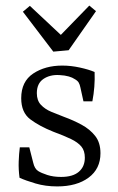

<svg xmlns="http://www.w3.org/2000/svg" viewBox="-20 -658 423 688"><path d="M50 -21Q46 -51 47 -79Q48 -107 51 -130H85L99 -75Q104 -53 117 -45Q128 -38 149.5 -31Q171 -24 199 -24Q241 -24 262.5 -42.5Q284 -61 284 -93Q284 -118 271.5 -133Q259 -148 234 -160Q209 -172 171 -186Q121 -206 88.5 -230.5Q56 -255 56 -306Q56 -366 99 -394.5Q142 -423 203 -423Q234 -423 266 -416Q298 -409 319 -400Q320 -373 318 -347Q316 -321 311 -295H279L268 -345Q266 -355 262 -362Q258 -369 247 -375Q240 -380 226.5 -384Q213 -388 193 -389Q159 -391 135.5 -375Q112 -359 112 -324Q112 -298 126.5 -282.5Q141 -267 163.5 -257.5Q186 -248 210 -239Q243 -227 272.5 -211Q302 -195 321 -171Q340 -147 340 -109Q340 -53 297.5 -21.5Q255 10 185 10Q143 10 107.5 -0.5Q72 -11 50 -21ZM324 -618 226 -478 171 -473 62 -616 87 -637 198 -533 300 -638Z"/></svg>

Font: Rasa Light
Style: Regular
Weight: 300
Designer: Anna Giedrys (Yrsa+Rasa design), David Brezina (Yrsa art-direction, Rasa art-direction, design)
Foundry: Rosetta Type Foundry
Version: Version 2.004